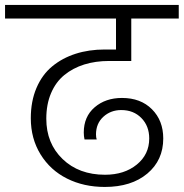

<svg xmlns="http://www.w3.org/2000/svg" viewBox="-49 -760 735 768"><path d="M-28.8 -686V-740.2H666V-686H476.1V-516.1H387.2Q333 -516.1 287.8 -502Q242.7 -487.8 208.5 -460Q174.3 -432.1 155.3 -387.5Q136.2 -342.8 136.2 -285.2Q136.2 -186.5 201.4 -123.8Q266.6 -61 371.1 -61Q448.2 -61 498 -101.6Q547.9 -142.1 547.9 -206.1Q547.9 -255.9 516.6 -287.8Q485.4 -319.8 436 -319.8Q394 -319.8 364.5 -293Q335 -266.1 335 -222.2Q335 -209.5 337.9 -202.1H289.1Q286.1 -215.3 286.1 -230Q286.1 -293.5 329.6 -330.8Q373 -368.2 439 -368.2Q513.7 -368.2 558.8 -323Q604 -277.8 604 -206.1Q604 -119.1 540.3 -65.7Q476.6 -12.2 370.1 -12.2Q286.1 -12.2 219.2 -45.7Q152.3 -79.1 113.3 -142.3Q74.2 -205.6 74.2 -287.1Q74.2 -355 96.9 -408.2Q119.6 -461.4 159.9 -494.6Q200.2 -527.8 253.4 -544.9Q306.6 -562 370.1 -562H415V-686Z"/></svg>

Font: SVN-Poppins Light
Style: Regular
Weight: 300
Designer: Ninad Kale (Devanagari), Jonny Pinhorn (Latin)
Foundry: Indian Type Foundry
Version: Version 3.002 2017